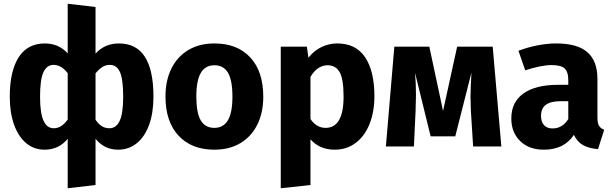

<svg xmlns="http://www.w3.org/2000/svg" viewBox="-20 -779 3261 1021"><path d="M796 -265Q796 -179 773 -115.5Q750 -52 707.5 -17.5Q665 17 608 17Q535 17 488 -41V205L340 222V-41Q293 17 217 17Q161 17 119.5 -17.5Q78 -52 55 -115.5Q32 -179 32 -265Q32 -400 79 -474Q126 -548 219 -548Q292 -548 340 -495V-759L488 -742V-494Q537 -548 613 -548Q796 -548 796 -265ZM340 -143V-390Q306 -434 265 -434Q229 -434 211 -395Q193 -356 193 -265Q193 -177 211.5 -137Q230 -97 265 -97Q287 -97 304.5 -108Q322 -119 340 -143ZM635 -265Q635 -357 618 -395.5Q601 -434 564 -434Q542 -434 524 -422.5Q506 -411 488 -389V-142Q504 -119 521.5 -108Q539 -97 562 -97Q598 -97 616.5 -136.5Q635 -176 635 -265Z M1380 -265Q1380 -180 1348.5 -116.5Q1317 -53 1258.5 -18Q1200 17 1120 17Q999 17 929.5 -57.5Q860 -132 860 -266Q860 -351 891.5 -414.5Q923 -478 981.5 -513Q1040 -548 1120 -548Q1242 -548 1311 -473.5Q1380 -399 1380 -265ZM1024 -266Q1024 -179 1047.5 -139Q1071 -99 1120 -99Q1168 -99 1192 -139.5Q1216 -180 1216 -265Q1216 -352 1192.5 -392Q1169 -432 1120 -432Q1072 -432 1048 -391.5Q1024 -351 1024 -266Z M1971 -267Q1971 -185 1945.5 -120.5Q1920 -56 1872 -19.5Q1824 17 1760 17Q1680 17 1631 -38V205L1473 222V-531H1612L1620 -472Q1651 -511 1691 -529.5Q1731 -548 1773 -548Q1873 -548 1922 -474Q1971 -400 1971 -267ZM1807 -265Q1807 -359 1786 -395.5Q1765 -432 1722 -432Q1695 -432 1671.5 -416Q1648 -400 1631 -370V-146Q1663 -99 1711 -99Q1807 -99 1807 -265Z M2496 0 2484 -190Q2482 -240 2482 -262Q2482 -311 2487 -393L2401 -54H2270L2187 -392Q2192 -340 2192 -273Q2192 -246 2190 -190L2181 0H2032L2077 -531H2263L2336 -189L2411 -531H2600L2646 0Z M3193 -89 3160 14Q3111 10 3080 -7.5Q3049 -25 3032 -62Q2980 17 2872 17Q2793 17 2746 -29Q2699 -75 2699 -149Q2699 -236 2763.5 -282Q2828 -328 2948 -328H3002V-351Q3002 -398 2982 -415.5Q2962 -433 2912 -433Q2886 -433 2849 -425.5Q2812 -418 2773 -405L2737 -509Q2787 -528 2839.5 -538Q2892 -548 2937 -548Q3051 -548 3104 -501Q3157 -454 3157 -360V-154Q3157 -124 3165.5 -110Q3174 -96 3193 -89ZM3002 -146V-241H2963Q2909 -241 2883 -222Q2857 -203 2857 -163Q2857 -131 2873 -113.5Q2889 -96 2918 -96Q2971 -96 3002 -146Z"/></svg>

Font: Fira Sans BGR
Style: Bold
Weight: 700
Designer: bBox Type GmbH & Carrois Corporate GbR & Edenspiekermann AG
Foundry: bBox Type GmbH & Carrois Corporate GbR & Edenspiekermann AG
Version: Version 4.301